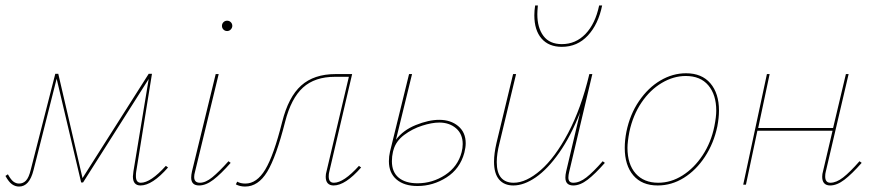

<svg xmlns="http://www.w3.org/2000/svg" viewBox="-33 -678 3213 705"><path d="M584 -63Q526 3 483 3Q455 3 455 -30Q455 -35 457 -49L513 -388L272 -8H265L175 -389L90 -53Q75 7 37 7Q23 7 11 -1.5Q-1 -10 -13 -32L-4 -38Q7 -18 16.5 -11Q26 -4 37 -4Q52 -4 62.5 -15Q73 -26 80 -55L170 -407H181L270 -24L513 -407H525L467 -47Q466 -41 466 -31Q466 -7 484 -7Q520 -7 576 -69Z M669 -26Q669 -36 672 -49L759 -406H770L683 -47Q680 -37 680 -28Q680 -7 701 -7Q722 -7 746.5 -27Q771 -47 806 -86L814 -80Q778 -39 750.5 -18Q723 3 698 3Q669 3 669 -26ZM782 -583Q782 -591 787.5 -596.5Q793 -602 801 -602Q809 -602 814.5 -596.5Q820 -591 820 -583Q820 -576 814.5 -570Q809 -564 801 -564Q793 -564 787.5 -569.5Q782 -575 782 -583Z M1293 -63Q1235 3 1192 3Q1178 3 1170.5 -5Q1163 -13 1163 -29Q1163 -39 1166 -49L1248 -396H1197Q1123 -396 1079.5 -356.5Q1036 -317 1014 -231Q981 -101 948 -47Q915 7 867 7Q848 7 833 -1L838 -11Q850 -4 868 -4Q910 -4 941 -55.5Q972 -107 1003 -230Q1026 -322 1073 -364Q1120 -406 1199 -406H1260L1176 -47Q1174 -40 1174 -30Q1174 -7 1193 -7Q1229 -7 1285 -69Z M1677 -152Q1677 -137 1672 -117Q1656 -58 1606.5 -26.5Q1557 5 1500 5Q1451 5 1423 -19Q1395 -43 1395 -86Q1395 -104 1399 -121L1469 -406H1480L1421 -165Q1447 -200 1494 -219Q1541 -238 1580 -238Q1622 -238 1649.5 -215Q1677 -192 1677 -152ZM1666 -149Q1666 -186 1641.5 -207Q1617 -228 1580 -228Q1553 -228 1517 -216.5Q1481 -205 1451 -182.5Q1421 -160 1412 -128L1410 -121Q1406 -104 1406 -86Q1406 -46 1431 -25.5Q1456 -5 1500 -5Q1555 -5 1601.5 -35.5Q1648 -66 1662 -119Q1666 -134 1666 -149Z M2188 -80Q2152 -39 2124.5 -18Q2097 3 2072 3Q2043 3 2043 -26Q2043 -36 2046 -49L2097 -265Q2063 -178 2020.5 -117.5Q1978 -57 1934.5 -27Q1891 3 1852 3Q1818 3 1799.5 -19Q1781 -41 1781 -84Q1781 -114 1790 -153L1851 -406H1862L1801 -152Q1791 -113 1791 -83Q1791 -44 1807 -25.5Q1823 -7 1853 -7Q1899 -7 1952 -53Q2005 -99 2053 -189.5Q2101 -280 2131 -406H2142L2057 -47Q2054 -35 2054 -26Q2054 -7 2072 -7Q2095 -7 2120 -26.5Q2145 -46 2180 -86ZM1929 -622Q1929 -639 1932 -658H1942Q1940 -636 1940 -626Q1940 -576 1962.5 -546Q1985 -516 2030 -516Q2081 -516 2117 -553.5Q2153 -591 2167 -658H2178Q2164 -589 2125.5 -547.5Q2087 -506 2030 -506Q1982 -506 1955.5 -536.5Q1929 -567 1929 -622Z M2261 -135Q2261 -163 2267 -194Q2280 -258 2313.5 -307Q2347 -356 2392 -382.5Q2437 -409 2486 -409Q2544 -409 2575.5 -372Q2607 -335 2607 -272Q2607 -246 2601 -214Q2588 -152 2555.5 -102.5Q2523 -53 2478 -25Q2433 3 2382 3Q2324 3 2292.5 -34Q2261 -71 2261 -135ZM2590 -214Q2597 -249 2597 -272Q2597 -330 2568 -364.5Q2539 -399 2485 -399Q2440 -399 2397 -373.5Q2354 -348 2322.5 -301.5Q2291 -255 2278 -194Q2271 -157 2271 -135Q2271 -75 2301 -41Q2331 -7 2384 -7Q2431 -7 2473.5 -34Q2516 -61 2547 -108Q2578 -155 2590 -214Z M3131 -80Q3095 -39 3067.5 -18Q3040 3 3015 3Q3001 3 2993.5 -5Q2986 -13 2986 -29Q2986 -39 2989 -49L3024 -198H2748L2706 0H2696L2783 -406H2793L2751 -208H3026L3073 -406H3083L2999 -47Q2997 -40 2997 -30Q2997 -7 3016 -7Q3038 -7 3063 -26.5Q3088 -46 3123 -86Z"/></svg>

Font: Ysabeau Hairline
Style: Italic
Weight: 100
Italic angle: -12°
Designer: Christian Thalmann (Catharsis Fonts)
Version: Version 0.003